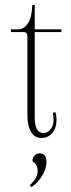

<svg xmlns="http://www.w3.org/2000/svg" viewBox="-20 -552 291 785"><path d="M149 12Q122 12 107 -12.5Q92 -37 92 -81V-407Q92 -413 87.5 -417Q83 -421 78 -421H25V-432H53Q79 -432 95 -458Q111 -484 112 -532H122V-432H231V-421H122V-71Q122 -8 158 -8Q175 -8 187 -23.5Q199 -39 199 -60Q199 -73 196 -91L207 -93Q211 -80 211 -62Q211 -29 194 -8.5Q177 12 149 12ZM108 213 102 205Q134 176 134 148Q134 120 113 108Q112 94 120.5 84.5Q129 75 142 75Q170 75 170 109Q170 137 152 167Q134 197 108 213Z"/></svg>

Font: Arapey Thin-Display
Style: Regular
Weight: 100
Designer: Eduardo Rodriguez Tunni
Foundry: Eduardo Rodriguez Tunni
Version: Version 4.000